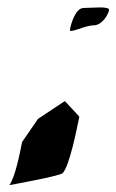

<svg xmlns="http://www.w3.org/2000/svg" viewBox="-20 -388 321 530"><path d="M6 123C6 123 145 98 153 90C172 70 192 -32 199 -66L159 -109L85 -60L41 4C34 39 22 100 6 123ZM173 -306C171 -294 214 -318 238 -318C262 -318 279 -348 281 -360C283 -372 235 -366 211 -366C187 -366 175 -318 173 -306Z"/></svg>

Font: Corrode
Style: Ita
Weight: 400
Designer: Mew Too
Version: Version 0.532